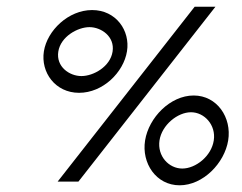

<svg xmlns="http://www.w3.org/2000/svg" viewBox="-20 -571 723 573"><path d="M359 -418C369 -480 326 -541 255 -541C184 -541 121 -480 111 -418C101 -355 145 -294 216 -294C287 -294 349 -355 359 -418ZM316 -417C309 -372 259 -344 223 -344C187 -344 147 -372 154 -417C161 -462 212 -490 247 -490C282 -490 323 -462 316 -417ZM623 -551H561L152 -29H214ZM661 -152C672 -220 628 -286 558 -286C488 -286 424 -220 413 -152C402 -84 446 -18 516 -18C586 -18 650 -84 661 -152ZM618 -152C611 -105 564 -68 524 -68C484 -68 449 -105 456 -152C463 -198 510 -236 550 -236C590 -236 625 -198 618 -152Z"/></svg>

Font: Charger Static
Style: 2Obl
Weight: 1000
Designer: Jasper
Foundry: KineticPlasma Fonts/Cannot Into Space Fonts
Version: Version 1.1